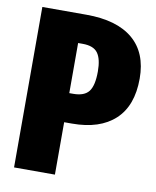

<svg xmlns="http://www.w3.org/2000/svg" viewBox="-80 -757 666 819"><g transform="rotate(10 253.5 -347.5)"><path d="M499 -466Q499 -348 433.5 -287.5Q368 -227 248 -227H214V0H37V-695H228Q360 -695 429.5 -636.5Q499 -578 499 -466ZM318 -465Q318 -519 299.5 -544.5Q281 -570 234 -570H214V-353H231Q279 -353 298.5 -378.5Q318 -404 318 -465Z"/></g></svg>

Font: Fira Sans Extra Condensed ExtraBold
Style: Regular
Weight: 800
Width: 1
Designer: Carrois Corporate & Edenspiekermann AG
Foundry: Carrois Corporate GbR & Edenspiekermann AG
Version: Version 4.203